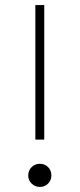

<svg xmlns="http://www.w3.org/2000/svg" viewBox="-20 -724 313 755"><path d="M119 -175V-704H154V-175ZM137 11Q118 11 104.5 -2Q91 -15 91 -34Q91 -54 104.5 -67Q118 -80 137 -80Q156 -80 169 -67Q182 -54 182 -34Q182 -15 169 -2Q156 11 137 11Z"/></svg>

Font: Zen Kaku Gothic New Light
Style: Regular
Weight: 300
Designer: Yoshimichi Ohira
Foundry: Positype
Version: Version 1.002